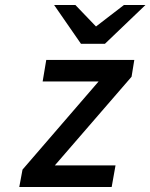

<svg xmlns="http://www.w3.org/2000/svg" viewBox="-20 -752 605 772"><path d="M57.5 0 70.5 -70 376.5 -424.5H151.5L166 -511H520L509 -443.5L200.5 -87H444.5L429 0ZM305.5 -576 197.5 -732H283L366 -645.5L478.5 -732H565L402 -576Z"/></svg>

Font: Overpass Medium
Style: Italic
Weight: 500
Italic angle: -10°
Designer: Delve Withrington, Dave Bailey, Thomas Jockin
Foundry: Delve Fonts LLC
Version: Version 4.000